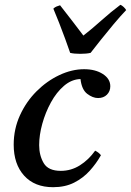

<svg xmlns="http://www.w3.org/2000/svg" viewBox="-20 -767 545 799"><path d="M201 12Q124 12 80.5 -36Q37 -84 37 -165Q37 -230 63 -287Q89 -344 132 -387Q175 -430 227 -454.5Q279 -479 330 -479Q377 -479 408 -459Q439 -439 439 -408Q439 -387 425 -373Q411 -359 388 -359Q366 -359 343 -376.5Q320 -394 315 -438Q278 -437 246.5 -410Q215 -383 192 -341Q169 -299 156 -252Q143 -205 143 -163Q143 -120 162 -88Q181 -56 233 -56Q276 -56 312.5 -79Q349 -102 376 -140Q392 -132 400 -121Q381 -87 353.5 -56.5Q326 -26 288.5 -7Q251 12 201 12ZM202 -731Q208 -737 215.5 -740Q223 -743 230 -745Q255 -713 280.5 -680Q306 -647 327 -619Q363 -647 402 -682Q441 -717 481 -747Q487 -745 494.5 -738Q502 -731 505 -725Q481 -700 453 -666.5Q425 -633 399.5 -601Q374 -569 357 -547Q340 -543 314 -543Q288 -543 272 -547Q263 -573 251 -606Q239 -639 226 -672Q213 -705 202 -731Z"/></svg>

Font: Tiro Devanagari Hindi
Style: Italic
Weight: 400
Italic angle: -11°
Designer: Devanagari: John Hudson & Fiona Ross, assisted by Paul Hanslow. Latin: John Hudson with Paul Hanslow, assisted by Kaja S
Foundry: Tiro Typeworks Ltd.
Version: Version 1.52